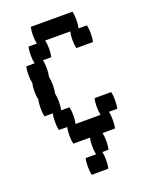

<svg xmlns="http://www.w3.org/2000/svg" viewBox="-137 -632 673 865"><g transform="rotate(-20 200.0 -200.0)"><path d="M360 -160Q364 -144 364 -120Q364 -97 360 -80H320Q324 -64 324 -40Q324 -17 320 0H120Q116 -17 116 -40Q116 -64 120 -80H80Q76 -97 76 -120Q76 -144 80 -160H40Q36 -177 36 -200Q36 -224 40 -240Q36 -257 36 -280Q36 -304 40 -320Q36 -337 36 -360Q36 -384 40 -400H80Q76 -417 76 -440Q76 -464 80 -480H120Q116 -497 116 -520Q116 -544 120 -560H320Q324 -544 324 -520Q324 -497 320 -480H360Q364 -464 364 -440Q364 -417 360 -400H280Q276 -417 276 -440Q276 -464 280 -480H160Q164 -464 164 -440Q164 -417 160 -400H120Q124 -384 124 -360Q124 -337 120 -320Q124 -304 124 -280Q124 -257 120 -240Q124 -224 124 -200Q124 -177 120 -160H160Q164 -144 164 -120Q164 -97 160 -80H280Q276 -97 276 -120Q276 -144 280 -160ZM260 80H230Q234 96 234 120Q234 143 230 160H150Q146 143 146 120Q146 96 150 80H200Q196 63 196 40Q196 16 200 0H260Q264 16 264 40Q264 63 260 80Z"/></g></svg>

Font: VT323
Style: Regular
Weight: 400
Monospace: yes
Designer: Peter Hull
Version: Version 2.000